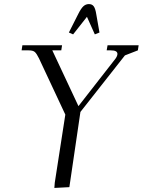

<svg xmlns="http://www.w3.org/2000/svg" viewBox="-20 -926 706 950"><path d="M86.9 -676.8 90.8 -702.1H287.1L283.2 -676.8H238.8L368.2 -400.9L551.8 -636.2Q561 -649.4 561 -659.2Q561 -676.8 528.8 -676.8H507.8L512.2 -702.1H666L662.1 -676.8L598.1 -651.9L377.9 -372.1L323.2 0L249 3.9L251 -22L303.2 -358.9L172.9 -637.2Q161.6 -660.2 152.6 -668.5Q143.6 -676.8 122.1 -676.8ZM320.8 -765.1 367.2 -856.9Q380.9 -884.3 392.6 -895Q404.3 -905.8 419.9 -905.8Q435.5 -905.8 443.6 -895Q451.7 -884.3 456.1 -856.9L472.2 -765.1L449.2 -755.9L410.2 -842.8L341.8 -755.9Z"/></svg>

Font: Dihjauti S
Style: Italic
Weight: 400
Italic angle: -9°
Designer: T. Christopher White
Version: Version 3.0.0